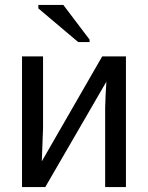

<svg xmlns="http://www.w3.org/2000/svg" viewBox="-20 -756 599 776"><path d="M69 -528H154V-239L149 -104L393 -528H489V0H405V-322Q405 -329 407 -375L410 -426L163 0H69ZM342 -586H296L135 -722V-736H236L342 -596Z"/></svg>

Font: Libra Sans
Style: Regular
Weight: 400
Foundry: Context Ltd
Version: Version 1.002